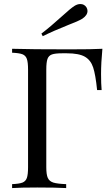

<svg xmlns="http://www.w3.org/2000/svg" viewBox="-20 -956 568 976"><path d="M42 0ZM493.7 -580.1Q493.7 -529.8 496.6 -498H473.6Q465.8 -575.7 453.6 -613Q441.4 -650.4 411.4 -667.7Q381.3 -685.1 319.3 -685.1H296.4Q260.3 -685.1 243.9 -679.2Q227.5 -673.3 221.4 -656.5Q215.3 -639.6 215.3 -602.1V-106Q215.3 -68.4 223.1 -51.3Q231 -34.2 251.5 -27.8Q272 -21.5 316.4 -20V0Q264.6 -2.9 169.4 -2.9Q83.5 -2.9 41.5 0V-20Q77.6 -21.5 94 -27.8Q110.4 -34.2 116.5 -51.3Q122.6 -68.4 122.6 -106V-602.1Q122.6 -639.6 116.5 -656.7Q110.4 -673.8 94 -680.2Q77.6 -686.5 41.5 -688V-708Q139.6 -705.1 331.5 -705.1Q450.7 -705.1 500.5 -708Q493.7 -636.7 493.7 -580.1ZM388.7 -935.5Q408.2 -935.5 419.4 -918.9Q424.8 -909.7 424.8 -900.4Q424.8 -878.4 398.4 -860.8Q376.5 -847.7 327.1 -829.1Q249 -797.9 197.3 -772L190.4 -785.2Q234.9 -818.8 296.9 -875Q338.4 -913.1 358.4 -925.8Q373.5 -935.5 388.7 -935.5Z"/></svg>

Font: Playfair Display SC
Style: Regular
Weight: 400
Designer: Claus Eggers Sørensen
Foundry: Claus Eggers Sørensen
Version: Version 1.004;PS 001.004;hotconv 1.0.70;makeotf.lib2.5.58329